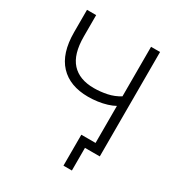

<svg xmlns="http://www.w3.org/2000/svg" viewBox="-201 -854 1069 1145"><g transform="rotate(30 333.0 -281.5)"><path d="M464 156H406V-57H523V0H464ZM504 0V-312Q483 -300 453.5 -291Q424 -282 391.5 -277.5Q359 -273 327 -273Q201 -273 132 -346.5Q63 -420 63 -565V-719H126V-572Q126 -450 178.5 -392.5Q231 -335 331 -335Q376 -335 421 -344.5Q466 -354 504 -378V-719H566V0Z"/></g></svg>

Font: Nunitoga
Style: Light
Weight: 300
Designer: Vernon Adams
Foundry: Vernon Adams
Version: Version 1.0